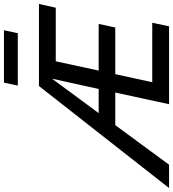

<svg xmlns="http://www.w3.org/2000/svg" viewBox="-9 -903 875 971"><g transform="rotate(-90 428.5 -417.5)"><path d="M746 -765H481L496 -835H761ZM604 -573 557 -356H793L775 -272H539L498 -85H799L781 0H387L446 -272H281L81 0H-37L479 -658H894L875 -573ZM464 -356 516 -592 342 -356Z"/></g></svg>

Font: Ysabeau Infant Semibold
Style: Italic
Weight: 600
Italic angle: -12°
Designer: Christian Thalmann (Catharsis Fonts)
Version: Version 0.003